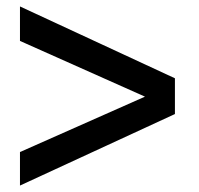

<svg xmlns="http://www.w3.org/2000/svg" viewBox="-20 -621 618 596"><path d="M42 -601 523 -378V-267L42 -45V-149L430 -321L42 -494Z"/></svg>

Font: Prodigy Sans Medium
Style: Regular
Weight: 500
Designer: Wei Huang
Foundry: Wei Huang
Version: Version 1.003; ttfautohint (v1.8.3)